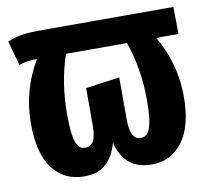

<svg xmlns="http://www.w3.org/2000/svg" viewBox="-66 -603 751 691"><g transform="rotate(-10 309.5 -257.5)"><path d="M530 -431Q591 -325 591 -207Q591 -98 548.5 -41.5Q506 15 436 15Q335 15 311 -87Q297 -36 267.5 -10.5Q238 15 190 15Q116 15 74 -40Q32 -95 32 -207Q32 -326 94 -431Q69 -430 56.5 -428Q44 -426 28 -421L3 -510Q27 -521 53 -525.5Q79 -530 127 -530H610L611 -431ZM423 -431H200Q166 -332 166 -216Q166 -142 176.5 -114Q187 -86 209 -86Q229 -86 239.5 -102.5Q250 -119 250 -160V-297L374 -314V-160Q374 -86 412 -86Q427 -86 436.5 -95.5Q446 -105 452 -133.5Q458 -162 458 -217Q458 -329 423 -431Z"/></g></svg>

Font: Fira Sans Extra Condensed SemiBold
Style: Regular
Weight: 600
Width: 1
Designer: Carrois Corporate & Edenspiekermann AG
Foundry: Carrois Corporate GbR & Edenspiekermann AG
Version: Version 4.203